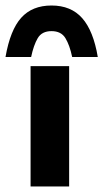

<svg xmlns="http://www.w3.org/2000/svg" viewBox="-39 -677 375 697"><path d="M72 -437H212V0H72ZM148 -657Q219 -657 259.5 -611Q300 -565 316 -470H223Q214 -513 198.5 -538.5Q183 -564 148 -564Q113 -564 98 -538.5Q83 -513 74 -470H-19Q-2 -568 38 -612.5Q78 -657 148 -657Z"/></svg>

Font: Reem Kufi Fun
Style: Bold
Weight: 700
Designer: Khaled Hosny
Version: Version 1.005